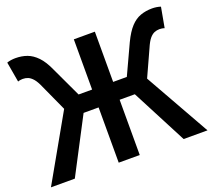

<svg xmlns="http://www.w3.org/2000/svg" viewBox="-126 -917 1197 1081"><g transform="rotate(-20 473.0 -376.0)"><path d="M4 0 225 -390 153 -548Q138 -583 123.5 -599.5Q109 -616 94.5 -622Q80 -628 63 -628Q59 -628 50.5 -627Q42 -626 34 -623L13 -744Q24 -748 37.5 -750Q51 -752 64 -752Q102 -752 133.5 -740.5Q165 -729 193 -700Q221 -671 245 -617L329 -438H410V-739H536V-438H618L701 -617Q727 -671 754 -700Q781 -729 813 -740.5Q845 -752 883 -752Q896 -752 909.5 -750Q923 -748 934 -744L912 -623Q904 -626 895.5 -627Q887 -628 882 -628Q866 -628 851.5 -622Q837 -616 823 -599.5Q809 -583 794 -548L722 -390L942 0H799L627 -331H536V0H410V-331H320L147 0Z"/></g></svg>

Font: Noto Sans SC SemiBold
Style: Regular
Weight: 600
Designer: Ryoko NISHIZUKA 西塚涼子 (kana, bopomofo & ideographs); Paul D. Hunt (Latin, Greek & Cyrillic); Sandoll Communications 산돌커뮤니
Foundry: Adobe
Version: Version 2.004-H2;hotconv 1.0.118;makeotfexe 2.5.65603